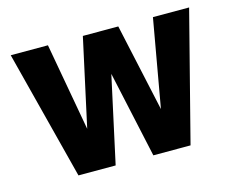

<svg xmlns="http://www.w3.org/2000/svg" viewBox="-78 -621 895 733"><g transform="rotate(-15 369.5 -255.0)"><path d="M148 0 17 -510H164L229 -148H223L302 -510H442L521 -148H515L579 -510H722L591 0H444L366 -358H373L295 0Z"/></g></svg>

Font: Instrument Sans SemiCondensed
Style: Bold
Weight: 700
Width: 4
Designer: Rodrigo Fuenzalida
Foundry: fragTYPE
Version: Version 1.000;gftools[0.9.28]